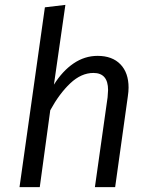

<svg xmlns="http://www.w3.org/2000/svg" viewBox="-20 -767 621 787"><path d="M507 -408Q507 -392 504 -372L452 0H369L421 -368Q423 -390 423 -398Q423 -468 363 -468Q313 -468 268 -425.5Q223 -383 186 -315L143 0H60L164 -737L248 -747L201 -420Q236 -476 281.5 -507Q327 -538 380 -538Q440 -538 473.5 -503.5Q507 -469 507 -408Z"/></svg>

Font: Fira Sans Book
Style: Italic
Weight: 350
Italic angle: -8°
Designer: bBox Type GmbH & Carrois Corporate GbR & Edenspiekermann AG
Foundry: bBox Type GmbH & Carrois Corporate GbR & Edenspiekermann AG
Version: Version 4.301